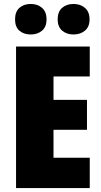

<svg xmlns="http://www.w3.org/2000/svg" viewBox="-20 -949 511 969"><path d="M433 0H61V-714H433V-563H250V-445H419V-294H250V-153H433ZM271 -851Q271 -814 293.5 -794.5Q316 -775 351 -775Q386 -775 409 -794.5Q432 -814 432 -851Q432 -889 409 -909Q386 -929 351 -929Q316 -929 293.5 -909.5Q271 -890 271 -851ZM56 -851Q56 -813 78 -794Q100 -775 135 -775Q170 -775 192.5 -794.5Q215 -814 215 -851Q215 -889 192.5 -909Q170 -929 135 -929Q100 -929 78 -909.5Q56 -890 56 -851Z"/></svg>

Font: Noto Sans Display SemiCondensed Black
Style: Regular
Weight: 900
Width: 4
Designer: Monotype Design Team
Foundry: Monotype Imaging Inc.
Version: Version 1.900